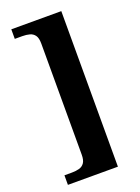

<svg xmlns="http://www.w3.org/2000/svg" viewBox="-165 -831 752 1030"><g transform="rotate(-20 211.0 -316.0)"><path d="M37 128V73.4H80Q103 73.4 121.5 68.4Q140 63.4 151 47.9Q162 32.4 162 1.4V-633.4Q162 -665 151 -680.2Q140 -695.4 121.5 -700.4Q103 -705.4 80 -705.4H37V-760H322.4V128Z"/></g></svg>

Font: Noto Serif Hentaigana ExtraLight
Style: Regular
Weight: 200
Designer: Kazuhiro Yamada
Foundry: nipponia
Version: Version 1.000